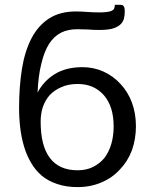

<svg xmlns="http://www.w3.org/2000/svg" viewBox="-20 -764 622 791"><path d="M299.8 -62.5Q335.9 -62.5 363.3 -76.2Q390.6 -89.8 410.2 -113.3Q428.7 -137.7 438.5 -170.9Q448.2 -204.1 448.2 -243.2Q448.2 -283.2 438.5 -315.4Q428.7 -346.7 410.2 -369.1Q390.6 -392.6 363.3 -405.3Q335.9 -418 299.8 -418Q261.7 -418 233.4 -405.3Q204.1 -392.6 184.6 -372.1Q166 -350.6 156.2 -322.3Q147.5 -294.9 147.5 -262.7Q147.5 -163.1 185.5 -113.3Q223.6 -62.5 299.8 -62.5ZM475.6 -744.1Q482.4 -744.1 486.3 -742.2Q489.3 -739.3 491.2 -735.4Q493.2 -732.4 493.2 -727.5Q494.1 -723.6 494.1 -718.8Q494.1 -700.2 490.2 -685.5Q485.4 -670.9 473.6 -661.1Q461.9 -651.4 441.4 -645.5Q420.9 -640.6 388.7 -640.6Q364.3 -640.6 340.8 -642.6Q318.4 -643.6 297.9 -643.6Q260.7 -643.6 232.4 -629.9Q203.1 -615.2 182.6 -584Q162.1 -551.8 150.4 -502Q137.7 -452.1 134.8 -382.8Q160.2 -430.7 206.1 -459Q252 -487.3 320.3 -487.3Q366.2 -487.3 407.2 -468.8Q447.3 -450.2 476.6 -418Q506.8 -385.7 523.4 -341.8Q540 -296.9 540 -244.1Q540 -191.4 523.4 -144.5Q505.9 -98.6 473.6 -65.4Q442.4 -31.2 398.4 -12.7Q353.5 6.8 299.8 6.8Q252 6.8 215.8 -5.9Q179.7 -17.6 152.3 -40Q126 -62.5 108.4 -92.8Q89.8 -124 79.1 -160.2Q68.4 -196.3 63.5 -236.3Q58.6 -277.3 58.6 -319.3Q58.6 -406.2 70.3 -479.5Q82 -552.7 109.4 -605.5Q136.7 -658.2 181.6 -687.5Q226.6 -716.8 293 -716.8Q315.4 -716.8 338.9 -714.8Q363.3 -712.9 389.6 -712.9Q409.2 -712.9 420.9 -714.8Q432.6 -715.8 440.4 -719.7Q447.3 -722.7 450.2 -728.5Q453.1 -735.4 453.1 -744.1Q460.9 -744.1 475.6 -744.1Z"/></svg>

Font: Lato
Style: Regular
Weight: 400
Designer: Lukasz Dziedzic with Adam Twardoch and Botio Nikoltchev
Version: Version 2.015; 2015-08-06; http://www.latofonts.com/